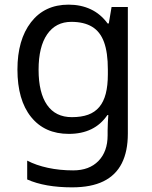

<svg xmlns="http://www.w3.org/2000/svg" viewBox="-20 -566 655 826"><path d="M275 -546Q328 -546 370.5 -526Q413 -506 443 -465H448L460 -536H530V9Q530 85 504 136.5Q478 188 425 214Q372 240 290 240Q232 240 183.5 231.5Q135 223 97 206V125Q135 145 186 156Q237 167 295 167Q364 167 403.5 126.5Q443 86 443 16V-5Q443 -17 444 -39.5Q445 -62 446 -71H442Q414 -30 372.5 -10Q331 10 276 10Q172 10 113.5 -63Q55 -136 55 -267Q55 -395 113.5 -470.5Q172 -546 275 -546ZM287 -472Q220 -472 183 -418.5Q146 -365 146 -266Q146 -167 182.5 -114.5Q219 -62 289 -62Q330 -62 359 -72.5Q388 -83 407 -105.5Q426 -128 435 -163Q444 -198 444 -246V-267Q444 -340 427.5 -385Q411 -430 376 -451Q341 -472 287 -472Z"/></svg>

Font: hexltamil05
Style: Book
Weight: 400
Designer: Jelle Bosma - Monotype Design Team
Foundry: Monotype Imaging Inc.
Version: Version 2.003